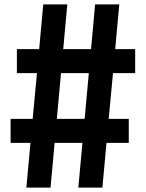

<svg xmlns="http://www.w3.org/2000/svg" viewBox="-20 -750 660 870"><path d="M209 100 227.5 -102.5H353.5L335 100H444L462.5 -102.5H563.5V-211.5H472.5L492 -418.5H592.5V-527.5H502L520.5 -730H411L392.5 -527.5H266.5L285 -730H176L157.5 -527.5H56.5V-418.5H147.5L128 -211.5H28V-102.5H118L99.5 100ZM237.5 -211.5 256.5 -418.5H382.5L363.5 -211.5Z"/></svg>

Font: Monaspace Krypton SemiBold
Style: Regular
Weight: 600
Designer: Riley Cran & the Lettermatic Team
Foundry: Lettermatic
Version: Version 1.200 (Monaspace Krypton)